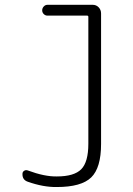

<svg xmlns="http://www.w3.org/2000/svg" viewBox="-20 -750 540 780"><path d="M92.8 -11.7Q70.3 -19.5 71.3 -43.9Q71.3 -51.8 78.1 -56.2Q85 -60.5 92.8 -57.6Q161.1 -32.2 210.9 -33.2Q281.2 -33.2 310.1 -62.5Q338.9 -91.8 338.9 -166V-681.6Q338.9 -686.5 334 -686.5H172.9Q164.1 -686.5 157.7 -692.9Q151.4 -699.2 151.4 -708Q151.4 -716.8 157.7 -723.6Q164.1 -730.5 172.9 -730.5H356.4Q371.1 -730.5 380.9 -720.2Q390.6 -710 390.6 -695.3V-165Q390.6 -68.4 350.6 -29.3Q310.5 9.8 210.9 9.8Q156.2 10.7 92.8 -11.7Z"/></svg>

Font: Rounded-L Mgen+ 1mn light
Style: Regular
Weight: 200
Designer: [Source Han Sans]
Ryoko NISHIZUKA  (kana & ideographs); Paul D. Hunt (Latin, Greek & Cyrillic); Wenlong ZHANG  (bopomofo
Version: Version 1.059.20150602